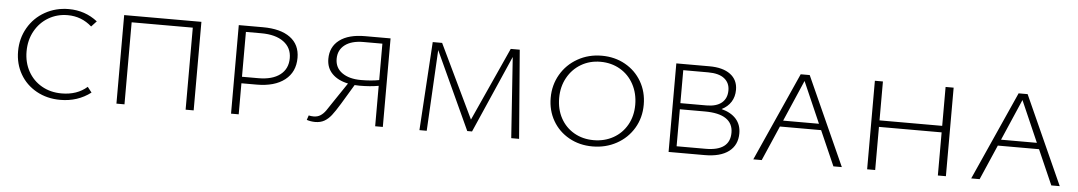

<svg xmlns="http://www.w3.org/2000/svg" viewBox="-32 -730 5605 998"><g transform="rotate(5 2770.5 -231.0)"><path d="M52 -227Q52 -294 84 -349.5Q116 -405 172 -436.5Q228 -468 296 -468Q381 -468 446 -417L419 -388Q365 -436 293 -436Q238 -436 193 -409.5Q148 -383 122 -336Q96 -289 96 -230Q96 -172 121.5 -126Q147 -80 192.5 -54Q238 -28 296 -28Q377 -28 429 -74L451 -46Q383 6 292 6Q223 6 168 -24.5Q113 -55 82.5 -108Q52 -161 52 -227Z M988 0H946V-428H627V0H585V-462H988Z M1502 -319Q1502 -245 1449 -203.5Q1396 -162 1302 -162H1223V0H1183V-462H1309Q1401 -462 1451.5 -425Q1502 -388 1502 -319ZM1462 -314Q1462 -368 1420 -399Q1378 -430 1303 -430H1223V-196H1308Q1381 -196 1421.5 -227Q1462 -258 1462 -314Z M1975 -462V0H1935V-211Q1891 -203 1836 -203Q1819 -203 1810 -204L1748 -101Q1723 -60 1706.5 -39Q1690 -18 1670 -6.5Q1650 5 1622 5Q1600 5 1578 -2L1586 -26Q1598 -23 1612 -23Q1632 -23 1647 -32.5Q1662 -42 1674.5 -59.5Q1687 -77 1713 -117L1775 -209Q1722 -220 1692 -250.5Q1662 -281 1662 -328Q1662 -391 1709 -426.5Q1756 -462 1842 -462ZM1935 -241V-431H1836Q1774 -431 1739.5 -404.5Q1705 -378 1705 -332Q1705 -285 1742 -259Q1779 -233 1840 -233Q1894 -233 1935 -241Z M2645 0 2616 -421 2439 -17H2414L2227 -423L2204 0H2166L2195 -462H2244L2428 -78L2602 -462H2649L2686 0Z M2831 -227Q2831 -294 2863 -349Q2895 -404 2951.5 -436Q3008 -468 3077 -468Q3145 -468 3199.5 -437.5Q3254 -407 3285 -353.5Q3316 -300 3316 -233Q3316 -165 3283.5 -110.5Q3251 -56 3194.5 -25Q3138 6 3069 6Q3001 6 2946.5 -24.5Q2892 -55 2861.5 -108Q2831 -161 2831 -227ZM3272 -229Q3272 -288 3246.5 -335.5Q3221 -383 3175.5 -409.5Q3130 -436 3073 -436Q3017 -436 2972 -409.5Q2927 -383 2901 -336Q2875 -289 2875 -230Q2875 -171 2900 -125Q2925 -79 2970 -53Q3015 -27 3072 -27Q3129 -27 3174.5 -52.5Q3220 -78 3246 -124Q3272 -170 3272 -229Z M3824 -128Q3824 -67 3780 -33.5Q3736 0 3654 0H3466V-462H3639Q3709 -462 3748 -433Q3787 -404 3787 -352Q3787 -316 3770 -289Q3753 -262 3721 -246Q3771 -233 3797.5 -203Q3824 -173 3824 -128ZM3505 -430V-258H3641Q3693 -258 3720.5 -281Q3748 -304 3748 -346Q3748 -385 3719.5 -407.5Q3691 -430 3635 -430ZM3783 -128Q3783 -176 3746 -201Q3709 -226 3635 -226H3505V-33H3656Q3783 -33 3783 -128Z M4246 -182H4031L3952 0H3908L4115 -462H4162L4370 0H4326ZM4232 -214 4138 -429 4045 -214Z M4913 -462V0H4871V-225H4544V0H4502V-462H4544V-259H4871V-462Z M5383 -182H5168L5089 0H5045L5252 -462H5299L5507 0H5463ZM5369 -214 5275 -429 5182 -214Z"/></g></svg>

Font: Ysabeau SC Light
Style: Regular
Weight: 300
Designer: Christian Thalmann (Catharsis Fonts)
Version: Version 0.003